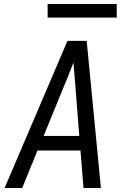

<svg xmlns="http://www.w3.org/2000/svg" viewBox="-20 -939 640 959"><path d="M3 0 317 -735H413L484 0H397L382 -187H167L91 0ZM198 -260H376L358 -490Q355 -524 352.5 -558Q350 -592 347 -627Q334 -592 320 -558Q306 -524 292 -490ZM218 -851V-919H563V-851Z"/></svg>

Font: Iosevka SS04 Extended Oblique
Style: Regular
Weight: 400
Width: 7
Italic angle: -9°
Monospace: yes
Designer: Belleve Invis
Foundry: Belleve Invis
Version: Version 19.0.0; ttfautohint (v1.8.4)